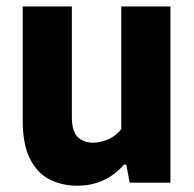

<svg xmlns="http://www.w3.org/2000/svg" viewBox="-20 -567 603 596"><path d="M220.5 9.5Q172 9.5 133.5 -10.2Q95 -30 72.8 -74.5Q50.5 -119 50.5 -193V-547H203V-204.5Q203 -159 221.5 -141.5Q240 -124 269.5 -124Q291 -124 315.8 -134.5Q340.5 -145 356.5 -166.5V-547H509V0H382.5L372 -56H365Q307 9.5 220.5 9.5Z"/></svg>

Font: Encode Sans SemiCondensed SemiCondensed
Style: Bold
Weight: 700
Width: 4
Designer: Multiple Designers
Foundry: Impallari Type
Version: Version 3.000; ttfautohint (v1.8.3) -l 8 -r 50 -G 200 -x 14 